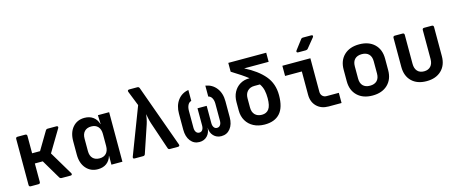

<svg xmlns="http://www.w3.org/2000/svg" viewBox="-46 -1417 4891 2059"><g transform="rotate(-15 2400.0 -387.5)"><path d="M106 0Q86 0 86 -20V-530Q86 -550 106 -550H191Q211 -550 211 -530V-338H299L417 -536Q425 -550 441 -550H538Q549 -550 553 -543Q557 -536 551 -526L406 -284L561 -24Q567 -14 563 -7Q559 0 548 0H449Q432 0 424 -14L299 -225H211V-20Q211 0 191 0Z M850 10Q770 10 720 -47Q670 -104 670 -200V-349Q670 -446 719.5 -503Q769 -560 850 -560Q907 -560 946 -531.5Q985 -503 1000 -451H1002L998 -550H1123V0H1001V-99H1000Q985 -47 946.5 -18.5Q908 10 850 10ZM897 -98Q945 -98 971.5 -127Q998 -156 998 -209V-341Q998 -394 971.5 -423Q945 -452 897 -452Q849 -452 822 -424Q795 -396 795 -344V-206Q795 -154 822 -126Q849 -98 897 -98Z M1260 0Q1236 0 1244 -23L1443 -543L1378 -707Q1374 -718 1378.5 -724Q1383 -730 1394 -730H1484Q1501 -730 1507 -714L1756 -23Q1760 -13 1755.5 -6.5Q1751 0 1740 0H1650Q1633 0 1628 -17L1525 -322Q1516 -350 1510 -379.5Q1504 -409 1501 -427Q1499 -409 1493.5 -379.5Q1488 -350 1479 -322L1376 -16Q1371 0 1353 0Z M1977 10Q1916 10 1879 -37.5Q1842 -85 1842 -163V-340Q1842 -430 1886 -489Q1930 -548 2005 -560V-439Q1980 -433 1966.5 -407Q1953 -381 1953 -343V-154Q1953 -124 1966 -106Q1979 -88 2002 -88Q2024 -88 2036.5 -106Q2049 -124 2049 -154V-345H2151V-154Q2151 -124 2163.5 -106Q2176 -88 2198 -88Q2221 -88 2234 -106Q2247 -124 2247 -154V-343Q2247 -380 2233 -405.5Q2219 -431 2193 -437V-558Q2268 -546 2313 -488Q2358 -430 2358 -340V-163Q2358 -85 2320.5 -37.5Q2283 10 2221 10Q2168 10 2134.5 -25.5Q2101 -61 2100 -116Q2097 -59 2063.5 -24.5Q2030 10 1977 10Z M2700 10Q2631 9 2579.5 -18Q2528 -45 2499 -94Q2470 -143 2470 -208V-301Q2470 -363 2495 -410.5Q2520 -458 2564.5 -485Q2609 -512 2667 -512H2672Q2639 -538 2595 -567.5Q2551 -597 2494 -632V-730H2915V-629H2643Q2782 -559 2856 -471Q2930 -383 2930 -256Q2930 -118 2871 -53.5Q2812 11 2700 10ZM2700 -99Q2750 -99 2777 -135Q2804 -171 2804 -256Q2804 -304 2795.5 -343Q2787 -382 2762 -419H2700Q2652 -419 2623.5 -389.5Q2595 -360 2595 -310V-208Q2595 -156 2623 -127.5Q2651 -99 2700 -99Z M3412 0Q3331 0 3281.5 -49Q3232 -98 3232 -178V-437H3046V-550H3357V-178Q3357 -149 3374.5 -131Q3392 -113 3421 -113H3556V0ZM3248 -645Q3236 -645 3232 -652Q3228 -659 3235 -669L3314 -773Q3322 -785 3338 -785H3429Q3442 -785 3445.5 -778Q3449 -771 3441 -760L3356 -656Q3347 -645 3331 -645Z M3900 9Q3794 9 3732 -50.5Q3670 -110 3670 -211V-339Q3670 -441 3732 -500Q3794 -559 3900 -559Q4006 -559 4068 -500Q4130 -441 4130 -339V-211Q4130 -110 4068 -50.5Q4006 9 3900 9ZM3900 -100Q3950 -100 3977.5 -127.5Q4005 -155 4005 -207V-343Q4005 -395 3977.5 -422.5Q3950 -450 3900 -450Q3850 -450 3822.5 -422.5Q3795 -395 3795 -343V-207Q3795 -155 3822.5 -127.5Q3850 -100 3900 -100Z M4500 10Q4395 10 4335 -48.5Q4275 -107 4275 -208V-530Q4275 -550 4295 -550H4380Q4400 -550 4400 -530V-209Q4400 -157 4426 -128Q4452 -99 4500 -99Q4547 -99 4573.5 -128Q4600 -157 4600 -209V-530Q4600 -550 4620 -550H4705Q4725 -550 4725 -530V-208Q4725 -107 4664 -48.5Q4603 10 4500 10Z"/></g></svg>

Font: Pitagon Sans Mono
Style: Bold
Weight: 700
Monospace: yes
Designer: Travis Tran
Foundry: Pitagon
Version: Version 1.001; ttfautohint (v1.8.4.7-5d5b);gftools[0.9.26]